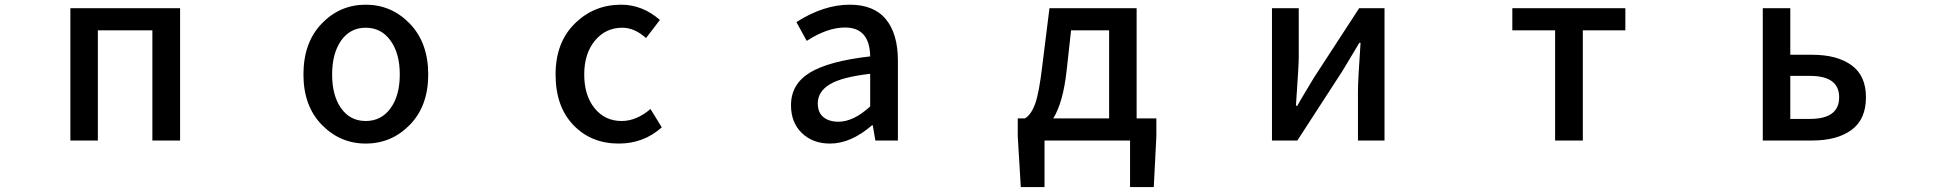

<svg xmlns="http://www.w3.org/2000/svg" viewBox="-20 -584 8040 798"><path d="M272.5 0V-549.8H728.5V0H613.3V-458H386.7V0Z M1500 12.7Q1393.6 12.7 1317.4 -65.4Q1241.2 -143.6 1241.2 -274.4Q1241.2 -407.2 1316.9 -485.8Q1392.6 -564.5 1500 -564.5Q1607.4 -564.5 1683.6 -485.4Q1759.8 -406.2 1759.8 -274.4Q1759.8 -143.6 1683.6 -65.4Q1607.4 12.7 1500 12.7ZM1397.9 -133.8Q1435.5 -81.1 1500 -81.1Q1564.5 -81.1 1603 -133.8Q1641.6 -186.5 1641.6 -274.4Q1641.6 -362.3 1603 -415.5Q1564.5 -468.8 1500 -468.8Q1435.5 -468.8 1397.9 -415.5Q1360.4 -362.3 1360.4 -274.4Q1360.4 -186.5 1397.9 -133.8Z M2551.8 12.7Q2436.5 12.7 2362.8 -64.5Q2289.1 -141.6 2289.1 -274.4Q2289.1 -407.2 2368.7 -485.8Q2448.2 -564.5 2561.5 -564.5Q2650.4 -564.5 2722.7 -501L2665 -425.8Q2617.2 -468.8 2566.4 -468.8Q2497.1 -468.8 2452.6 -415Q2408.2 -361.3 2408.2 -274.4Q2408.2 -187.5 2451.2 -134.3Q2494.1 -81.1 2563.5 -81.1Q2625 -81.1 2683.6 -130.9L2730.5 -54.7Q2655.3 12.7 2551.8 12.7Z M3429.7 12.7Q3358.4 12.7 3313 -30.8Q3267.6 -74.2 3267.6 -146.5Q3267.6 -234.4 3346.2 -282.2Q3424.8 -330.1 3596.7 -349.6Q3594.7 -469.7 3492.2 -469.7Q3418.9 -469.7 3333 -414.1L3290 -492.2Q3403.3 -564.5 3511.7 -564.5Q3612.3 -564.5 3662.1 -503.9Q3711.9 -443.4 3711.9 -331.1V0H3618.2L3607.4 -63.5H3604.5Q3516.6 12.7 3429.7 12.7ZM3464.8 -78.1Q3527.3 -78.1 3596.7 -141.6V-277.3Q3478.5 -263.7 3428.7 -233.4Q3378.9 -203.1 3378.9 -154.3Q3378.9 -116.2 3402.3 -97.2Q3425.8 -78.1 3464.8 -78.1Z M4431.6 -458 4413.1 -290Q4398.4 -157.2 4357.4 -91.8H4589.8V-458ZM4704.1 -91.8H4786.1V-17.6L4775.4 193.4H4676.8V0H4321.3V193.4H4222.7L4210 -17.6V-91.8H4239.3Q4264.6 -105.5 4281.7 -150.9Q4298.8 -196.3 4312.5 -314.5L4341.8 -549.8H4704.1Z M5266.6 0V-549.8H5377.9V-344.7Q5377.9 -313.5 5366.2 -144.5H5372.1Q5380.9 -161.1 5406.2 -203.1Q5431.6 -245.1 5441.4 -261.7L5628.9 -549.8H5734.4V0H5624V-205.1Q5624 -249 5634.8 -406.2H5629.9Q5618.2 -385.7 5559.6 -289.1L5372.1 0Z M6443.4 0V-458H6265.6V-549.8H6735.4V-458H6558.6V0Z M7306.6 0V-549.8H7420.9V-356.4H7511.7Q7615.2 -356.4 7675.3 -313Q7735.4 -269.5 7735.4 -179.7Q7735.4 -87.9 7675.3 -43.9Q7615.2 0 7511.7 0ZM7420.9 -89.8H7502.9Q7624 -89.8 7624 -179.7Q7624 -268.6 7502.9 -268.6H7420.9Z"/></svg>

Font: GenEi Gothic M SemiBold
Style: Regular
Weight: 500
Designer: o_tamon (Modified); [Source Han Sans]
Ryoko NISHIZUKA  (kana & ideographs); Paul D. Hunt (Latin, Greek & Cyrillic); Wenl
Version: Version 1.1a;Original Version 1.004